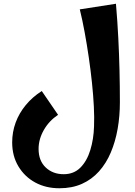

<svg xmlns="http://www.w3.org/2000/svg" viewBox="-20 -759 720 1025"><path d="M297 246Q225 246 168.5 215.5Q112 185 78.5 129.5Q45 74 45 1Q45 -54 63.5 -104.5Q82 -155 117.5 -198Q153 -241 203 -273L290 -146Q242 -114 214 -65Q186 -16 186 36Q186 99 224 135Q262 171 320 171Q374 171 409 136Q444 101 462 42.5Q480 -16 482 -84Q484 -131 481 -190.5Q478 -250 471 -317Q464 -384 454 -452.5Q444 -521 432 -586.5Q420 -652 406 -709L599 -739Q607 -646 611.5 -557Q616 -468 618 -383Q620 -298 620 -213Q620 -139 608 -71Q596 -3 571.5 55Q547 113 508.5 156Q470 199 417.5 222.5Q365 246 297 246Z"/></svg>

Font: Marhey Light Medium
Style: Regular
Weight: 500
Version: Version 1.000